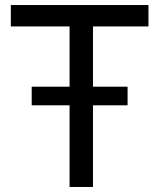

<svg xmlns="http://www.w3.org/2000/svg" viewBox="-20 -743 634 763"><path d="M106 -324.5V-398.5H487V-324.5ZM256.5 0V-638H23V-723H570V-638H349.5V0Z"/></svg>

Font: Public Sans Thin
Style: Regular
Weight: 400
Version: Version 2.001